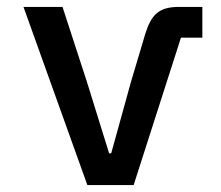

<svg xmlns="http://www.w3.org/2000/svg" viewBox="-20 -536 640 556"><path d="M367 0 504 -427H566V-516H499C441 -516 419 -495 401 -439L359 -298L302 -92H296L232 -298L161 -516H48L233 0Z"/></svg>

Font: IBM Plex Mono Medm
Style: Regular
Weight: 500
Monospace: yes
Designer: Mike Abbink, Paul van der Laan, Pieter van Rosmalen
Foundry: Bold Monday
Version: Version 2.004